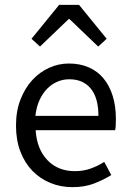

<svg xmlns="http://www.w3.org/2000/svg" viewBox="-20 -760 536 792"><path d="M279 12Q230 12 187.5 -5.5Q145 -23 113.5 -55.5Q82 -88 64 -135Q46 -182 46 -242Q46 -302 64.5 -349.5Q83 -397 113.5 -430Q144 -463 183 -480.5Q222 -498 264 -498Q310 -498 346.5 -482Q383 -466 407.5 -436Q432 -406 445 -364Q458 -322 458 -270Q458 -257 457.5 -244.5Q457 -232 455 -223H127Q132 -145 175.5 -99.5Q219 -54 289 -54Q324 -54 353.5 -64.5Q383 -75 410 -92L439 -38Q407 -18 368 -3Q329 12 279 12ZM126 -282H386Q386 -356 354.5 -394.5Q323 -433 266 -433Q240 -433 216.5 -423Q193 -413 174 -393.5Q155 -374 142.5 -346Q130 -318 126 -282ZM110 -600 224 -740H306L420 -600L385 -568L267 -681H263L145 -568Z"/></svg>

Font: Pinyin1712
Style: Regular
Weight: 400
Version: Version 1